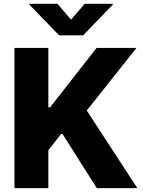

<svg xmlns="http://www.w3.org/2000/svg" viewBox="-20 -976 742 996"><path d="M278.4 -956.3H132.8V-951.7L286.6 -792.6H411.2L564.6 -951.7V-956.3H419.4L348.7 -873.9ZM55 0H230.8V-197.1L301.1 -285.9L482.2 0H692.5L430 -402.7L687.9 -727.3H480.8L240.4 -419.7H230.8V-727.3H55Z"/></svg>

Font: TID UI Extra Bold
Style: Regular
Weight: 800
Designer: The TID Project Authors
Foundry: Bakken & Bæck
Version: Version 1.001;hotconv 1.0.109;makeotfexe 2.5.65596